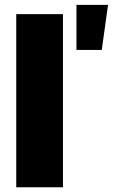

<svg xmlns="http://www.w3.org/2000/svg" viewBox="-20 -787 479 807"><path d="M244.6 -727.5V0H48.3V-727.5ZM301.3 -577.1V-766.6H434.1L407.7 -577.1Z"/></svg>

Font: Inter 17pt Black
Style: Regular
Weight: 900
Version: Version 4.001;git-66647c0bb